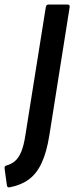

<svg xmlns="http://www.w3.org/2000/svg" viewBox="-71 -675 327 846"><path d="M-27 150.1Q-39.2 153.1 -40.6 141.7L-50.6 69.1Q-52.6 56.6 -42.4 54.2Q-20.6 48.2 -4.6 34.4Q11.5 20.5 22.7 -6.6Q33.9 -33.7 40.5 -77.1L130.9 -644Q132.9 -655 142.5 -655H227.1Q237.3 -655 235.9 -643.4L146.9 -81.5Q135.1 -5.7 112.9 42.2Q90.8 90.1 56.2 115.4Q21.7 140.7 -27 150.1Z"/></svg>

Font: Sofia Sans Condensed
Style: Italic
Weight: 400
Italic angle: -9°
Designer: Botio Nikoltchev, Ani Petrova
Foundry: lettersoup
Version: Version 4.101